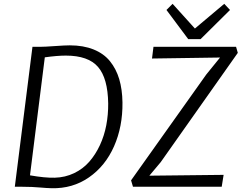

<svg xmlns="http://www.w3.org/2000/svg" viewBox="-20 -997 1290 1025"><path d="M984.9 -788.1 868.7 -943.8 901.4 -976.6 1020.5 -844.7 1177.2 -976.6 1208 -943.8 1050.8 -788.1ZM59.1 0 153.3 -747.1H195.8Q218.3 -747.1 272.5 -751Q326.7 -754.9 352.5 -754.9Q425.3 -754.9 479.7 -732.9Q534.2 -710.9 567.1 -670.2Q600.1 -629.4 616.5 -574.7Q632.8 -520 633.8 -450.2Q635.3 -321.3 588.9 -216.1Q542.5 -110.8 454.8 -50Q367.2 10.7 254.9 7.8Q223.6 6.8 199.7 4.4Q150.4 0 96.7 0ZM331.5 -700.2Q285.2 -700.2 219.2 -690.9L140.1 -61Q219.7 -46.9 272.5 -48.3Q328.1 -49.8 375.5 -72.5Q422.9 -95.2 456.3 -133.3Q489.7 -171.4 513.2 -221.7Q536.6 -272 547.4 -328.6Q558.1 -385.3 557.6 -444.3Q555.7 -579.1 503.4 -639.6Q451.2 -700.2 331.5 -700.2ZM689.9 0 679.7 -34.2 1081.1 -599.1 1154.8 -689.9 791.5 -684.6 799.3 -747.1H1240.2L1249.5 -714.8L837.9 -131.3L777.3 -59.1L1173.8 -63.5L1163.6 0Z"/></svg>

Font: HaufeMerriweatherSansLt
Style: Italic
Weight: 300
Designer: Eben Sorkin ( eben@eyebytes.com )
Foundry: Eben Sorkin
Version: Version 1.56